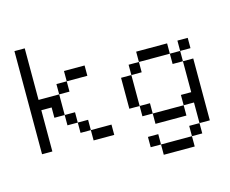

<svg xmlns="http://www.w3.org/2000/svg" viewBox="-110 -781 1346 1124"><g transform="rotate(-15 562.5 -219.0)"><path d="M62.5 -625V0H125V-250H187.5V-187.5H250V-312.5H125V-625ZM250 -125H312.5V-187.5H250ZM250 -312.5H312.5V-375H250ZM312.5 -62.5H375V-125H312.5ZM312.5 -375H437.5V-437.5H312.5ZM375 0H500V-62.5H375Z M625 -312.5V-125H687.5V-312.5ZM687.5 125H750V62.5H687.5ZM687.5 -62.5H750V-125H687.5ZM687.5 -312.5H750V-375H687.5ZM750 187.5H937.5V125H750ZM750 0H937.5V-62.5H750ZM750 -375H937.5V-437.5H750ZM937.5 125H1000V62.5H937.5ZM937.5 -62.5H1000V62.5H1062.5V-312.5H1000V-125H937.5ZM937.5 -312.5H1000V-375H937.5ZM1000 -375H1062.5V-437.5H1000Z"/></g></svg>

Font: ChillMoonMono
Style: Regular
Weight: 400
Designer: Warren2060
Foundry: ChillType
Version: Version 1.000;Glyphs 3.1.1 (3135)